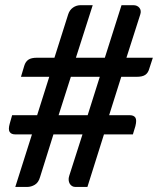

<svg xmlns="http://www.w3.org/2000/svg" viewBox="-20 -740 625 760"><path d="M375 -436H260.5L212 -284H327ZM585 -511.5 571 -468.5Q566.5 -451.5 555.2 -443.8Q544 -436 521.5 -436H460L412 -284H493.5Q509.5 -284 515.8 -274.5Q522 -265 516 -241L506 -208H391.5L326 0H278.5Q271 0 265.2 -3.5Q259.5 -7 256 -13Q252.5 -19 251.8 -27Q251 -35 254 -44L306.5 -208H191.5L138.5 -39Q132.5 -17.5 118 -8.8Q103.5 0 87 0H40.5L106.5 -208H40.5Q24.5 -208 18.2 -217.8Q12 -227.5 18.5 -250.5L28 -284H127L175 -436H63L76 -479.5Q81 -496 92.5 -503.8Q104 -511.5 126.5 -511.5H195.5L250 -683.5Q255.5 -700.5 269 -710Q282.5 -719.5 299.5 -719.5H347L280.5 -511.5H395L461 -719.5H507.5Q523.5 -719.5 532 -708.8Q540.5 -698 535 -682L480.5 -511.5Z"/></svg>

Font: Lato SemiBold
Style: Italic
Weight: 600
Italic angle: -7°
Designer: Lukasz Dziedzic with Adam Twardoch and Botio Nikoltchev
Foundry: tyPoland Lukasz Dziedzic
Version: Version 2.015; 2015-08-06; http://www.latofonts.com/